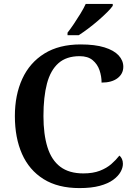

<svg xmlns="http://www.w3.org/2000/svg" viewBox="-20 -951 688 981"><path d="M386 10Q276 10 202.5 -36Q129 -82 92.5 -164.5Q56 -247 56 -358Q56 -466 94 -548.5Q132 -631 207 -677.5Q282 -724 392 -724Q465 -724 513.5 -709Q562 -694 586 -668Q610 -642 610 -610Q610 -574 580.5 -551.5Q551 -529 499 -529Q499 -561 488.5 -592Q478 -623 453.5 -643.5Q429 -664 387 -664Q319 -664 278.5 -628Q238 -592 220 -524Q202 -456 202 -358Q202 -265 222.5 -199Q243 -133 288 -99Q333 -65 406 -65Q455 -65 490 -78.5Q525 -92 549 -113Q573 -134 590 -156Q598 -150 603 -139Q608 -128 608 -114Q608 -94 596 -72.5Q584 -51 558 -32Q532 -13 489.5 -1.5Q447 10 386 10ZM325 -784Q340 -803 357.5 -829Q375 -855 391.5 -882Q408 -909 418 -931H556V-921Q547 -908 527 -888Q507 -868 481.5 -846Q456 -824 430 -804.5Q404 -785 382 -771H325Z"/></svg>

Font: Noto Serif Gujarati SemiBold
Style: Regular
Weight: 600
Version: Version 2.102